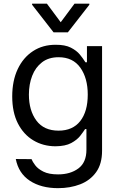

<svg xmlns="http://www.w3.org/2000/svg" viewBox="-20 -784 649 1029"><path d="M291.2 224.4Q200.3 224.4 139.9 184.7Q79.5 144.9 64.6 68.2L149.1 68.9Q154.1 82.4 168.7 101.7Q183.2 121.1 212.5 135.8Q241.8 150.6 291.2 150.6Q357.2 150.6 400.2 118.6Q443.2 86.6 443.2 18.5V-92.3H436.1Q426.8 -77.8 410 -56.1Q393.1 -34.4 361.7 -17.4Q330.3 -0.4 277 0Q210.9 -0.4 158.6 -31.8Q106.2 -63.2 75.8 -122.7Q45.5 -182.2 45.5 -267Q45.5 -351.2 74.9 -413.5Q104.4 -475.9 157 -510.1Q209.5 -544.4 278.4 -544Q328.5 -544.4 359.4 -528.8Q390.3 -513.1 407.5 -492.2Q424.7 -471.2 434.3 -455.6Q436.4 -452.1 437.5 -450.3H446V-536.9H527V24.1Q527 94.5 495.2 138.7Q463.4 182.9 410 203.7Q356.5 224.4 291.2 224.4ZM294 -83.8Q369.7 -83.8 410 -135.1Q450.3 -186.4 450.3 -277Q450.3 -365.4 410.5 -421.3Q370.7 -477.3 294 -477.3Q240.8 -477.3 205.4 -450.3Q170.1 -423.3 152.5 -377.8Q134.9 -332.4 134.9 -277Q134.9 -191.8 175.1 -137.8Q215.2 -83.8 294 -83.8ZM231.5 -764.2 305.4 -664.8 379.3 -764.2H458.8V-758.5L343.8 -610.8H267L152 -758.5V-764.2Z"/></svg>

Font: Inter Zeller
Style: Regular
Weight: 400
Designer: Rasmus Andersson; Joe Bland
Foundry: zeller
Version: Version 3.015;git-dec3a8cb1